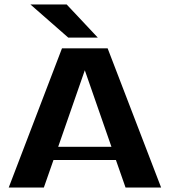

<svg xmlns="http://www.w3.org/2000/svg" viewBox="-20 -838 759 858"><path d="M417 -670H285L116 -818H278ZM240 -182H478L359 -524ZM541 0 498 -123H219L176 0H19L257 -622H461L700 0Z"/></svg>

Font: Sarpanch
Style: Bold
Weight: 700
Designer: Manushi Parikh (Devanagari and Latin), Jyotish Sonowal (Devanagari)
Foundry: Indian Type Foundry
Version: Version 2.004;PS 1.0;hotconv 1.0.78;makeotf.lib2.5.61930; tt